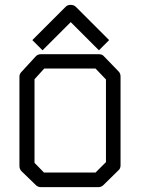

<svg xmlns="http://www.w3.org/2000/svg" viewBox="-20 -820 580 790"><path d="M122 -494V-150L161 -110H373L416 -153V-493L373 -538H162ZM70 -526 127 -588Q135 -597 149 -597H386Q401 -597 408 -588L468 -526Q476 -518 476 -505V-140Q476 -126 467 -119L406 -59Q397 -50 385 -50H149Q136 -50 128 -58L69 -115Q60 -124 60 -137V-506Q60 -516 70 -526ZM134 -634 113 -655 250 -792Q258 -800 270 -800Q284 -800 292 -792L429 -655L408 -634L387 -613L271 -729L155 -613Z"/></svg>

Font: 3270 Nerd Font
Style: Regular
Weight: 400
Monospace: yes
Version: Version 3.0.1;Nerd Fonts 3.3.0